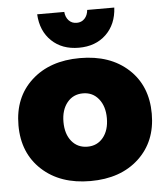

<svg xmlns="http://www.w3.org/2000/svg" viewBox="-54 -813 751 868"><g transform="rotate(-5 321.5 -379.0)"><path d="M19 -272Q19 -399 102 -475Q185 -551 322 -551Q459 -551 541.5 -475Q624 -399 624 -272Q624 -146 541.5 -69.5Q459 7 322 7Q185 7 102 -69.5Q19 -146 19 -272ZM147 -765H270Q272 -741 286 -726Q300 -711 322 -711Q344 -711 358 -726Q372 -741 374 -765H497Q493 -689 445.5 -643.5Q398 -598 322 -598Q246 -598 198.5 -643.5Q151 -689 147 -765ZM223 -270Q223 -215 250 -182Q277 -149 322 -149Q366 -149 393 -182Q420 -215 420 -270Q420 -324 393 -357.5Q366 -391 322 -391Q277 -391 250 -357.5Q223 -324 223 -270Z"/></g></svg>

Font: Trueno
Style: ExBd
Weight: 800
Designer: Julieta Ulanovsky
Foundry: Julieta Ulanovsky
Version: Version 3.001b